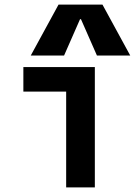

<svg xmlns="http://www.w3.org/2000/svg" viewBox="-20 -810 590 830"><path d="M266 0V-414H81V-520H390V0ZM113 -570 233 -790H423L543 -570H399L330 -727H326L257 -570Z"/></svg>

Font: M PLUS Code Latin SemiExpanded SemiBold
Style: Regular
Weight: 600
Width: 6
Designer: Coji Morishita
Foundry: UNDERFOREST DESIGN
Version: Version 1.002; ttfautohint (v1.8.3)